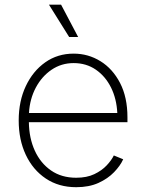

<svg xmlns="http://www.w3.org/2000/svg" viewBox="-20 -780 615 812"><path d="M302.2 11.7Q228.5 11.7 173.8 -24.9Q119.1 -61.5 89.1 -125.2Q59.1 -189 59.1 -270.5Q59.1 -352.1 89.1 -415.8Q119.1 -479.5 171.4 -516.4Q223.6 -553.2 291.5 -553.2Q353 -553.2 404.8 -521.2Q456.5 -489.3 487.8 -429Q519 -368.7 519 -283.7V-263.2H102.1Q103 -195.8 127.2 -142.8Q151.4 -89.8 195.8 -59.1Q240.2 -28.3 302.2 -28.3Q347.2 -28.3 378.9 -43.5Q410.6 -58.6 431.2 -80.6Q451.7 -102.5 461.4 -122.6L501 -106.4Q488.8 -79.1 462.4 -51.8Q436 -24.4 396.2 -6.3Q356.4 11.7 302.2 11.7ZM102.5 -302.2H476.1Q473.1 -362.3 449.5 -409.9Q425.8 -457.5 385.3 -485.4Q344.7 -513.2 291.5 -513.2Q239.7 -513.2 198.2 -485.1Q156.7 -457 131.3 -409.2Q106 -361.3 102.5 -302.2ZM272.5 -623.5 187 -760.3H238.3L310.5 -623.5Z"/></svg>

Font: Inter Extra Light
Style: Regular
Weight: 200
Designer: Rasmus Andersson
Foundry: rsms
Version: Version 4.000;git-3c8e0fc